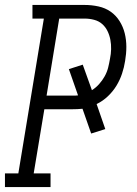

<svg xmlns="http://www.w3.org/2000/svg" viewBox="-32 -755 552 775"><path d="M-12 0V-55H42L145 -680H99V-735H310Q338 -735 365.5 -729Q393 -723 414.5 -708Q436 -693 450.5 -670Q465 -647 471.5 -620.5Q478 -594 478 -566Q478 -538 473 -509Q469 -483 460.5 -457.5Q452 -432 438 -409Q424 -386 403.5 -366.5Q383 -347 358 -335L393 -234L336 -216L301 -316Q291 -315 280.5 -314.5Q270 -314 259 -314H147L104 -55H172V0ZM156 -369H259Q265 -369 271 -369Q277 -369 283 -370L246 -476L302 -494L339 -391Q355 -401 368 -415.5Q381 -430 390.5 -447Q400 -464 404.5 -482Q409 -500 412 -518Q416 -537 416.5 -556.5Q417 -576 413.5 -594.5Q410 -613 402 -629.5Q394 -646 380.5 -658Q367 -670 348 -675Q329 -680 310 -680H207Z"/></svg>

Font: Iosevka Curly Slab Light
Style: Italic
Weight: 300
Italic angle: -9°
Monospace: yes
Designer: Belleve Invis
Foundry: Belleve Invis
Version: Version 22.1.2; ttfautohint (v1.8.4)